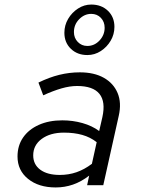

<svg xmlns="http://www.w3.org/2000/svg" viewBox="-20 -814 640 844"><path d="M225 10Q150 10 103.5 -27.5Q57 -65 57 -126Q57 -174 81.5 -209.5Q106 -245 150.5 -265Q195 -285 254 -285Q300 -285 342.5 -273Q385 -261 416 -238L430 -299Q445 -367 417 -401.5Q389 -436 319 -436Q287 -436 250.5 -425.5Q214 -415 170 -395L149 -451Q196 -474 240.5 -485Q285 -496 331 -496Q394 -496 436.5 -472Q479 -448 497 -405Q515 -362 502 -305L434 0H363L372 -42Q337 -15 300.5 -2.5Q264 10 225 10ZM126 -131Q126 -91 157 -68Q188 -45 243 -45Q282 -45 316.5 -57Q351 -69 384 -94L405 -189Q377 -211 341.5 -221Q306 -231 261 -231Q201 -231 163.5 -203.5Q126 -176 126 -131ZM364 -572Q320 -572 291.5 -599.5Q263 -627 263 -670Q263 -703 279.5 -731Q296 -759 323 -776.5Q350 -794 381 -794Q426 -794 454.5 -766.5Q483 -739 483 -696Q483 -663 466.5 -635Q450 -607 423 -589.5Q396 -572 364 -572ZM364 -612Q395 -612 417.5 -636Q440 -660 440 -692Q440 -718 423.5 -735.5Q407 -753 381 -753Q351 -753 328 -729.5Q305 -706 305 -673Q305 -647 322 -629.5Q339 -612 364 -612Z"/></svg>

Font: Red Hat Mono
Style: Italic
Weight: 300
Italic angle: -12°
Monospace: yes
Designer: Pentagram, MCKL
Foundry: Pentagram, MCKL
Version: Version 1.023